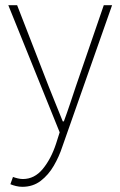

<svg xmlns="http://www.w3.org/2000/svg" viewBox="-20 -498 464 740"><path d="M66 222Q54 222 41.5 219Q29 216 20 212L30 184Q38 187 48.5 189.5Q59 192 68 192Q113 192 145 153Q177 114 196 56L210 12L12 -478H46L168 -164Q180 -134 194.5 -98Q209 -62 222 -30H226Q238 -62 250 -98Q262 -134 272 -164L380 -478H412L220 68Q208 105 187.5 140.5Q167 176 137 199Q107 222 66 222Z"/></svg>

Font: Source Sans 3 VF
Style: Regular
Weight: 200
Designer: Paul D. Hunt
Foundry: Adobe
Version: Version 3.046;hotconv 1.0.118;makeotfexe 2.5.65603